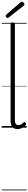

<svg xmlns="http://www.w3.org/2000/svg" viewBox="-20 -1543 342 2320"><path d="M192 17Q152 17 130 -8Q108 -33 108 -82V-1253Q108 -1263 114 -1267.5Q120 -1272 133 -1272Q147 -1272 153.5 -1267.5Q160 -1263 160 -1253V-94Q160 -63 170 -47Q180 -31 202 -31Q213 -31 223 -34Q233 -37 243 -44.5Q253 -52 263 -62Q269 -68 275.5 -68Q282 -68 289 -60Q294 -55 295.5 -48.5Q297 -42 293 -35Q282 -19 265.5 -7.5Q249 4 230 10.5Q211 17 192 17ZM73 -1326Q65 -1326 56.5 -1334.5Q48 -1343 48 -1350Q48 -1353 49 -1356.5Q50 -1360 54 -1364L227 -1514Q232 -1518 235 -1520.5Q238 -1523 243 -1523Q249 -1523 257 -1517.5Q265 -1512 270 -1504.5Q275 -1497 275 -1490Q275 -1485 274 -1482Q273 -1479 267 -1475L87 -1333Q82 -1330 79.5 -1328Q77 -1326 73 -1326ZM0 747H302V757H0ZM0 -20H302V0H0ZM0 -505H302V-500H0ZM0 -1267H302V-1257H0Z"/></svg>

Font: Playwrite VN Guides
Style: Regular
Weight: 400
Designer: Veronika Burian, José Scaglione
Foundry: TypeTogether
Version: Version 1.003